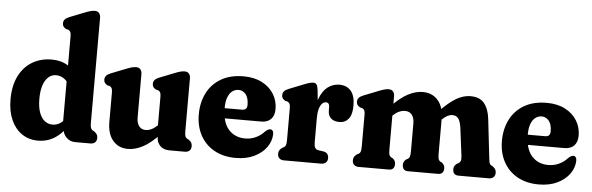

<svg xmlns="http://www.w3.org/2000/svg" viewBox="-49 -911 3347 1085"><g transform="rotate(5 1625.0 -368.5)"><path d="M332.8 -93.9 325.2 -96.1V-592.6Q325.2 -610.5 321.4 -617.9Q317.5 -625.2 308.6 -629.6L296.5 -632Q285.3 -638.4 280.7 -645.4Q276 -652.4 276 -663.2Q276 -675.6 283.4 -684.6Q290.8 -693.6 309.6 -701.2L390.7 -733.2Q413.2 -742.2 425.8 -745.4Q438.5 -748.6 449.3 -748.6Q465.6 -748.6 473.9 -738.4Q482.2 -728.3 482.2 -711.8V-116.8Q482.2 -95 485.8 -86.8Q489.5 -78.6 496.2 -74.2L505.5 -69.8Q514.9 -62.4 520.2 -54.5Q525.5 -46.7 525.5 -34.2Q525.5 -18.1 515.8 -9Q506.2 0 489.5 0H402.7Q374.4 0 353.6 -20Q332.8 -40 332.8 -68ZM18.2 -208.4Q18.2 -287.1 45.7 -341.7Q73.1 -396.4 121.4 -424.9Q169.6 -453.4 231.9 -453.4Q284.5 -453.4 323.6 -428.7Q362.8 -404 390.4 -356.6L348.3 -301.9Q330.4 -337.9 309.2 -352.6Q287.9 -367.3 262.7 -367.3Q238.8 -367.3 220.2 -351.1Q201.6 -334.8 190.9 -303.5Q180.3 -272.2 180.3 -226.7Q180.3 -179.9 191.5 -148.8Q202.8 -117.8 222.4 -102.5Q242 -87.3 266.8 -87.3Q293.7 -87.3 315.8 -104.4Q337.9 -121.6 354.3 -157L381.2 -121.9Q345.6 -60.1 299.1 -25Q252.6 10 192.3 10Q140.9 10 101.6 -16.6Q62.2 -43.3 40.2 -92.5Q18.2 -141.7 18.2 -208.4Z M865.3 -72V-94L860.9 -96.1V-296.1Q860.9 -314 857.1 -321.4Q853.2 -328.7 844.3 -333.1L832.2 -335.5Q821 -341.9 816.4 -348.9Q811.7 -355.9 811.7 -366.7Q811.7 -379.1 819.1 -388.1Q826.5 -397.1 845.3 -404.7L926.4 -436.7Q948.9 -445.7 961.5 -448.9Q974.2 -452.1 985 -452.1Q1001.3 -452.1 1009.6 -441.9Q1017.9 -431.8 1017.9 -415.3V-116.8Q1017.9 -95 1021.3 -86.6Q1024.8 -78.2 1031.9 -74.2L1041.2 -69.8Q1051 -62.8 1056.1 -54.7Q1061.2 -46.7 1061.2 -34.2Q1061.2 -18.1 1051.5 -9Q1041.9 0 1025.2 0H938.4Q902.9 0 884.1 -20.2Q865.3 -40.4 865.3 -72ZM585.7 -131V-296.1Q585.7 -314 581.9 -321.4Q578 -328.7 569.1 -333.1L557 -335.5Q545.8 -341.9 541.2 -348.9Q536.5 -355.9 536.5 -366.7Q536.5 -379.1 543.9 -388.1Q551.3 -397.1 570.1 -404.7L651.2 -436.7Q673.7 -445.7 686.3 -448.9Q699 -452.1 709.8 -452.1Q726.1 -452.1 734.4 -441.9Q742.7 -431.8 742.7 -415.3V-170.9Q742.7 -137.7 756.4 -120.3Q770.1 -102.9 793.2 -102.9Q809.8 -102.9 826.4 -110.7Q843.1 -118.6 860.2 -134.9L875.1 -149.2L904.8 -111L885.4 -90.6Q831.5 -33.5 787.8 -10.6Q744.1 12.4 703.6 12.4Q649.4 12.4 617.6 -25.5Q585.7 -63.4 585.7 -131Z M1515 -284.8Q1515 -247.6 1495.5 -227.5Q1476 -207.4 1440.4 -207.4H1190.2V-264.8H1326.8Q1355.3 -264.8 1355.3 -294.1Q1355.3 -334.2 1338.8 -354.3Q1322.2 -374.4 1297.9 -374.4Q1278.1 -374.4 1262.3 -362.5Q1246.5 -350.6 1237.2 -326.5Q1228 -302.5 1228 -265.5Q1228 -184.9 1263.7 -144.5Q1299.5 -104.2 1358.5 -104.2Q1390.4 -104.2 1418.5 -117.3Q1446.6 -130.4 1465.6 -151.9Q1475.5 -161.2 1482.5 -164.7Q1489.5 -168.3 1495.6 -168.3Q1503.5 -168.3 1508.8 -161.8Q1514.1 -155.4 1513.9 -141.4Q1512.8 -102.3 1488.2 -67.7Q1463.6 -33.1 1419 -11.5Q1374.4 10 1313.7 10Q1244.4 10 1193.1 -18.4Q1141.8 -46.8 1113.7 -98.1Q1085.5 -149.5 1085.5 -217.6Q1085.5 -284.9 1112.4 -338.3Q1139.3 -391.7 1191.7 -422.5Q1244.2 -453.4 1319.8 -453.4Q1380.1 -453.4 1423.8 -430.8Q1467.6 -408.2 1491.3 -369.8Q1515 -331.5 1515 -284.8Z M1733.3 -243.4Q1733.3 -315.9 1750.4 -362.3Q1767.5 -408.8 1796.7 -431.1Q1825.9 -453.4 1862.7 -453.4Q1905.2 -453.4 1928.6 -425.6Q1952 -397.9 1952 -342.8Q1952 -291.6 1932.6 -267.5Q1913.3 -243.3 1882 -243.3Q1848.9 -243.3 1832.3 -259.1Q1815.7 -274.9 1815.7 -302.9V-321.6Q1815.7 -335 1810.6 -341.3Q1805.6 -347.6 1795.4 -347.6Q1783.3 -347.6 1773.3 -337Q1763.3 -326.4 1757.5 -305.4Q1751.8 -284.4 1751.8 -252.9ZM1742.6 -410.5 1751.8 -316.4V-116.8Q1751.8 -96.9 1757.3 -86.7Q1762.8 -76.5 1776.2 -74.2L1805.5 -69.8Q1820.9 -67.3 1828 -57.6Q1835.1 -47.9 1835.1 -34.2Q1835.1 -18.9 1825.6 -9.4Q1816.2 0 1797.9 0H1587.5Q1570.8 0 1561.2 -9Q1551.5 -18.1 1551.5 -34.2Q1551.5 -46.7 1556.6 -54.7Q1561.7 -62.8 1571.5 -69.8L1580.8 -74.2Q1588.2 -78.7 1591.5 -86.8Q1594.8 -94.9 1594.8 -116.8V-296.1Q1594.8 -314 1591 -321.4Q1587.1 -328.7 1578.2 -333.1L1566.1 -335.5Q1554.9 -341.9 1550.3 -348.9Q1545.6 -355.9 1545.6 -366.7Q1545.6 -379.1 1553.2 -388.3Q1560.8 -397.5 1579.2 -404.7L1663.9 -438.3Q1682.4 -445.7 1694.8 -448.9Q1707.3 -452.1 1715.3 -452.1Q1726.8 -452.1 1733.3 -443.5Q1739.8 -435 1742.6 -410.5Z M2175.8 -415.3V-116.8Q2175.8 -93.7 2178.5 -84.4Q2181.2 -75.1 2189 -70.2L2199.1 -65Q2214.7 -53 2214.7 -34.2Q2214.7 0 2182.3 0H2011.5Q1994.8 0 1985.2 -9Q1975.5 -18.1 1975.5 -34.2Q1975.5 -46.7 1980.6 -54.7Q1985.7 -62.8 1995.5 -69.8L2004.8 -74.2Q2012.2 -78.3 2015.5 -86.6Q2018.8 -94.9 2018.8 -116.8V-296.1Q2018.8 -314 2015 -321.4Q2011.1 -328.7 2002.2 -333.1L1990.1 -335.5Q1978.9 -341.9 1974.3 -348.9Q1969.6 -355.9 1969.6 -366.7Q1969.6 -379.1 1977 -388.1Q1984.4 -397.1 2003.2 -404.7L2084.3 -436.7Q2106.8 -445.7 2119.4 -448.9Q2132.1 -452.1 2142.9 -452.1Q2159.2 -452.1 2167.5 -441.9Q2175.8 -431.8 2175.8 -415.3ZM2161.6 -291.8 2131.9 -327.6 2151.3 -348Q2206.4 -406.7 2250.7 -430Q2295 -453.4 2335.1 -453.4Q2390.5 -453.4 2422.7 -415.7Q2455 -378 2455 -310V-116.8Q2455 -93.7 2457.7 -84.4Q2460.4 -75.1 2468.2 -70.2L2478.3 -65Q2493.9 -53 2493.9 -34.2Q2493.9 0 2461.5 0H2291.5Q2259.1 0 2259.1 -34.2Q2259.1 -53 2274.7 -65L2284.8 -70.2Q2292.6 -75.1 2295.3 -84.4Q2298 -93.7 2298 -116.8V-270.1Q2298 -303.3 2284.1 -320.7Q2270.2 -338.1 2245.5 -338.1Q2228.6 -338.1 2211.1 -330.3Q2193.6 -322.4 2176.5 -306.1ZM2440.4 -293.8 2411.1 -329.2 2430.9 -349.6Q2485.4 -406.5 2526.1 -429.9Q2566.9 -453.4 2606.4 -453.4Q2659.8 -453.4 2685.3 -421.3Q2710.9 -389.3 2717.2 -332.8L2742 -116.8Q2744.4 -95.3 2746.7 -87Q2749 -78.7 2756 -74.2L2765.3 -69.8Q2774.7 -62.4 2780.2 -54.5Q2785.7 -46.7 2785.7 -34.2Q2785.7 -18.1 2776 -9Q2766.4 0 2749.7 0H2577.7Q2545.3 0 2545.3 -34.2Q2545.3 -52.6 2561.3 -65L2571.4 -70.2Q2579.2 -75.1 2583.1 -83.6Q2587 -92.1 2584.6 -112.8L2564.6 -269.7Q2560.1 -303.7 2548.7 -320.9Q2537.3 -338.1 2513.6 -338.1Q2500.4 -338.1 2486.4 -330.9Q2472.4 -323.6 2455.7 -308.1Z M3234.5 -284.8Q3234.5 -247.6 3215 -227.5Q3195.5 -207.4 3159.9 -207.4H2909.7V-264.8H3046.3Q3074.8 -264.8 3074.8 -294.1Q3074.8 -334.2 3058.3 -354.3Q3041.7 -374.4 3017.4 -374.4Q2997.6 -374.4 2981.8 -362.5Q2966 -350.6 2956.7 -326.5Q2947.5 -302.5 2947.5 -265.5Q2947.5 -184.9 2983.2 -144.5Q3019 -104.2 3078 -104.2Q3109.9 -104.2 3138 -117.3Q3166.1 -130.4 3185.1 -151.9Q3195 -161.2 3202 -164.7Q3209 -168.3 3215.1 -168.3Q3223 -168.3 3228.3 -161.8Q3233.6 -155.4 3233.4 -141.4Q3232.3 -102.3 3207.7 -67.7Q3183.1 -33.1 3138.5 -11.5Q3093.9 10 3033.2 10Q2963.9 10 2912.6 -18.4Q2861.3 -46.8 2833.2 -98.1Q2805 -149.5 2805 -217.6Q2805 -284.9 2831.9 -338.3Q2858.8 -391.7 2911.2 -422.5Q2963.7 -453.4 3039.3 -453.4Q3099.6 -453.4 3143.3 -430.8Q3187.1 -408.2 3210.8 -369.8Q3234.5 -331.5 3234.5 -284.8Z"/></g></svg>

Font: Fraunces 144pt S100 Black
Style: Regular
Weight: 900
Version: Version 1.000